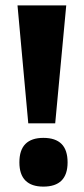

<svg xmlns="http://www.w3.org/2000/svg" viewBox="-20 -680 312 713"><path d="M85 -222 45 -660H226L185 -222ZM141 13Q97 13 74.5 -9.5Q52 -32 52 -77Q52 -123 74.5 -145.5Q97 -168 141 -168Q186 -168 208.5 -145.5Q231 -123 231 -77Q231 13 141 13Z"/></svg>

Font: Bricolage Grotesque SemiCondensed ExtraBold
Style: Regular
Weight: 800
Width: 4
Designer: Mathieu Triay
Foundry: Atelier Triay
Version: Version 1.001;gftools[0.9.33.dev8+g029e19f]